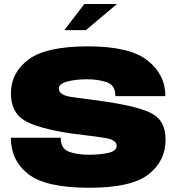

<svg xmlns="http://www.w3.org/2000/svg" viewBox="-20 -906 868 930"><path d="M291.5 -760H396L546.5 -886.5H388.5ZM412.5 3.5Q615.5 3.5 698.8 -61Q782 -125.5 782 -230Q782 -317.5 720.5 -353.5Q659 -389.5 482.5 -415Q389.5 -427.5 327.2 -436.2Q265 -445 265 -477Q265 -500 305.2 -511Q345.5 -522 403.5 -522Q454 -522 496.5 -508Q539 -494 539 -440.5H781Q781 -545 694.5 -613.2Q608 -681.5 406.5 -681.5Q204 -681.5 118.5 -618Q33 -554.5 33 -454Q33 -363 97 -323.5Q161 -284 328.5 -259Q424.5 -247.5 484.8 -238.5Q545 -229.5 545 -200Q545 -174.5 504.8 -165.5Q464.5 -156.5 410 -156.5Q355.5 -156.5 314.8 -170.8Q274 -185 274 -239H32.5Q32.5 -129 117 -62.8Q201.5 3.5 412.5 3.5Z"/></svg>

Font: Anybody SemiExpanded Black
Style: Regular
Weight: 900
Width: 6
Version: Version 1.113;gftools[0.9.25]